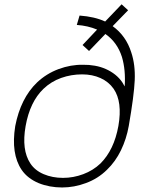

<svg xmlns="http://www.w3.org/2000/svg" viewBox="-20 -834 637 870"><path d="M563.5 -263.5Q553 -204.5 528.2 -153.2Q503.5 -102 464.5 -64.5Q424 -24.5 369.5 -4.5Q316 15.5 261.5 15.5Q233 15.5 206 10.5Q179 5.5 155.2 -4.2Q131.5 -14 111.8 -29Q92 -44 78 -64.5Q29 -137 49 -262.5Q73.5 -389 148 -460.5Q190.5 -500.5 245.5 -521Q301 -541.5 356 -540.5Q383.5 -541 410 -536.2Q436.5 -531.5 459.5 -521.2Q482.5 -511 501.8 -495.8Q521 -480.5 534.5 -460.5Q538 -455 545 -442.5Q550 -517 532.5 -576Q511 -643 457.5 -680L383.5 -603L354 -630L420 -700Q378 -717.5 328 -721L340.5 -763.5Q409 -758.5 456.5 -736.5L531 -814.5L560.5 -787.5L490.5 -715.5Q551.5 -671.5 575 -596Q593.5 -540.5 590.5 -470.5Q587.5 -402 563.5 -263.5ZM516.5 -263.5Q535.5 -372.5 495 -431.5Q472.5 -463.5 435.5 -480.2Q398.5 -497 352 -497Q302.5 -497 257 -480.8Q211.5 -464.5 177 -431.5Q115.5 -372.5 96 -262.5Q77 -155 117.5 -93.5Q138.5 -61.5 178 -44.8Q217.5 -28 265.5 -28Q312.5 -28 357.2 -44.8Q402 -61.5 435.5 -93.5Q497 -155 516.5 -263.5Z"/></svg>

Font: Russisch Sans ExtraLight
Style: Italic
Weight: 200
Width: 4
Italic angle: -10°
Designer: Michael Sharanda (font) & Cristiano Sobral (main changes)
Foundry: Michael Sharanda
Version: Version 2.00;September 8, 2020;FontCreator 13.0.0.2681 64-bi